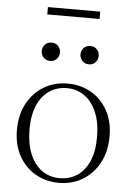

<svg xmlns="http://www.w3.org/2000/svg" viewBox="-57 -862 633 914"><g transform="rotate(5 259.5 -404.5)"><path d="M260.5 -12.5Q307.5 -12.5 343.8 -36.2Q380 -60 400.8 -107Q421.5 -154 421.5 -222.5Q421.5 -290.5 401 -339.8Q380.5 -389 344 -415.8Q307.5 -442.5 258.5 -442.5Q212 -442.5 175.8 -418.5Q139.5 -394.5 118.8 -347.8Q98 -301 98 -232.5Q98 -164.5 118.2 -115Q138.5 -65.5 175.2 -39Q212 -12.5 260.5 -12.5ZM258.5 10Q196.5 10 146.5 -19Q96.5 -48 67.5 -100.5Q38.5 -153 38.5 -223.5Q38.5 -296.5 67.8 -350.5Q97 -404.5 147 -434.5Q197 -464.5 260.5 -464.5Q323 -464.5 372.8 -435.8Q422.5 -407 451.5 -354.5Q480.5 -302 480.5 -231.5Q480.5 -158.5 451.2 -104.2Q422 -50 372 -20Q322 10 258.5 10ZM167 -564.5Q147 -564.5 135.2 -577.8Q123.5 -591 123.5 -608.5Q123.5 -626 135.2 -639Q147 -652 167 -652Q187 -652 198.8 -639Q210.5 -626 210.5 -608.5Q210.5 -591 198.8 -577.8Q187 -564.5 167 -564.5ZM352 -564.5Q332 -564.5 320.2 -577.8Q308.5 -591 308.5 -608.5Q308.5 -626 320.2 -639Q332 -652 352 -652Q372 -652 383.8 -639Q395.5 -626 395.5 -608.5Q395.5 -591 383.8 -577.8Q372 -564.5 352 -564.5ZM134.5 -784V-819H384.5V-784Z"/></g></svg>

Font: Newsreader 36pt Light
Style: Regular
Weight: 300
Designer: Hugues Gentile
Foundry: Production Type
Version: Version 1.003